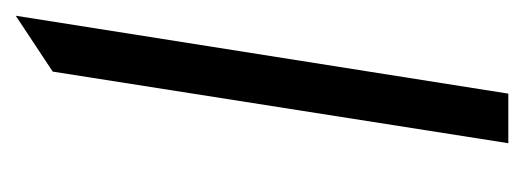

<svg xmlns="http://www.w3.org/2000/svg" viewBox="-231 -445 666 244"><g transform="rotate(-90 102.0 -323.0)"><path d="M105 -10 204 -636 133 -589 42 -10Z"/></g></svg>

Font: Charger Pro
Style: LitObl
Weight: 300
Designer: Jasper
Foundry: Cannot Into Space Fonts
Version: Version 1.09